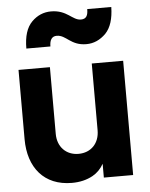

<svg xmlns="http://www.w3.org/2000/svg" viewBox="-56 -856 712 914"><g transform="rotate(-5 299.5 -399.0)"><path d="M377 -640C412 -640 443 -654 470 -681C496 -708 509 -750 510 -806H395C395 -777 388 -759 361 -759C320 -759 299 -810 222 -810C187 -810 156 -797 130 -771C103 -744 90 -702 90 -644H205C205 -675 216 -692 239 -692C285 -692 301 -640 377 -640ZM251 12C289 12 322 4 351 -12C374 -25 391 -43 404 -66V0H544V-546H394V-227C394 -165 354 -123 294 -123C235 -123 194 -165 194 -227V-546H44V-215C44 -79 118 12 251 12Z"/></g></svg>

Font: Plus Jakarta Sans ExtraBold
Style: Regular
Weight: 800
Designer: Gumpita Rahayu
Foundry: Tokotype
Version: Version 2.071;gftools[0.9.30]